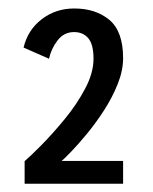

<svg xmlns="http://www.w3.org/2000/svg" viewBox="-20 -724 370 464"><path d="M39.5 -280V-334.5Q53 -346 80 -373.2Q107 -400.5 136.2 -436Q165.5 -471.5 185.8 -509.8Q206 -548 206 -582Q206 -617 193.2 -631.8Q180.5 -646.5 159 -646.5Q134.5 -646.5 119 -626.2Q103.5 -606 98.5 -582L37 -609Q47 -651.5 80.8 -677.5Q114.5 -703.5 159.5 -703.5Q211.5 -703.5 244.5 -675.8Q277.5 -648 277.5 -583.5Q277.5 -553.5 264.5 -521Q251.5 -488.5 231.5 -457.5Q211.5 -426.5 190.2 -400.8Q169 -375 152 -357.5Q135 -340 129 -335H277.5V-280Z"/></svg>

Font: Trispace SemiCondensed
Style: Regular
Weight: 400
Width: 4
Designer: Tyler Finck
Foundry: Etcetera Type Company
Version: Version 1.210; ttfautohint (v1.8.3)